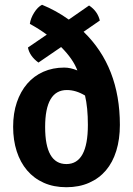

<svg xmlns="http://www.w3.org/2000/svg" viewBox="-20 -770 559 804"><path d="M97 -571 176 -625Q145 -648 105 -670Q108 -693 123 -717Q138 -741 156 -750Q215 -726 268 -688L353 -747Q389 -723 398 -684L330 -637Q482 -490 482 -247Q482 -187 467 -138.5Q452 -90 423.5 -56.5Q395 -23 353 -4.5Q311 14 258 14Q205 14 163.5 -4.5Q122 -23 93.5 -56.5Q65 -90 50 -136.5Q35 -183 35 -239Q35 -296 50.5 -341.5Q66 -387 94 -419.5Q122 -452 161.5 -469.5Q201 -487 249 -487Q275 -487 304 -475Q286 -523 236 -573L141 -508Q104 -535 97 -571ZM348 -247Q348 -320 336 -370Q298 -393 260 -393Q169 -393 169 -238Q169 -83 258 -83Q348 -83 348 -247Z"/></svg>

Font: Signika
Style: Semibold
Weight: 600
Designer: Anna Giedrys
Foundry: Anna Giedrys
Version: Version 1.001